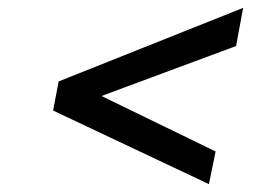

<svg xmlns="http://www.w3.org/2000/svg" viewBox="-20 -593 690 488"><path d="M598 -573 580 -476 238 -349 528 -208 511 -125 115 -312 129 -386Z"/></svg>

Font: REM
Style: Italic
Weight: 400
Italic angle: -11°
Designer: Octavio Pardo
Foundry: Ashler Design
Version: Version 1.005;gftools[0.9.28]